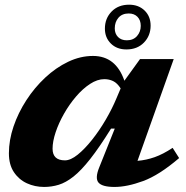

<svg xmlns="http://www.w3.org/2000/svg" viewBox="-20 -764 771 798"><path d="M392.5 -68.5 457 -229.5H441.5Q393 -151.5 355.2 -103.5Q317.5 -55.5 285.5 -30.2Q253.5 -5 224 4Q194.5 13 163.5 13Q125 13 91.8 -2.2Q58.5 -17.5 37.8 -48.5Q17 -79.5 17 -127Q17 -181.5 36.2 -238.2Q55.5 -295 89.5 -347.5Q123.5 -400 168 -441.5Q212.5 -483 263.2 -507.2Q314 -531.5 366.5 -531.5Q461.5 -531.5 497 -428.5L562 -518.5H702L551.5 -95.5Q588 -98.5 622.8 -110.8Q657.5 -123 697.5 -149.5L724.5 -107Q641.5 -36 574.8 -11.5Q508 13 456 13Q405 13 389.5 -5Q374 -23 392.5 -68.5ZM198.5 -146Q198.5 -97.5 250 -97.5Q273.5 -97.5 303 -121.2Q332.5 -145 363 -183.5Q393.5 -222 420 -267.5Q446.5 -313 464.5 -356.5L481.5 -396.5Q467 -419 450.2 -427Q433.5 -435 413.5 -435Q384.5 -435 354 -415Q323.5 -395 295.8 -362.5Q268 -330 246 -291.2Q224 -252.5 211.2 -214.2Q198.5 -176 198.5 -146ZM516.5 -744.5Q556 -744.5 581 -720.2Q606 -696 606 -657.5Q606 -615.5 578.2 -587Q550.5 -558.5 505.5 -558.5Q465.5 -558.5 440.8 -583Q416 -607.5 416 -645Q416 -687.5 443.8 -716Q471.5 -744.5 516.5 -744.5ZM507 -596.5Q534 -596.5 549.5 -614.2Q565 -632 565 -656.5Q565 -680 551.5 -694Q538 -708 515 -708Q487.5 -708 472.2 -690.2Q457 -672.5 457 -646Q457 -624 470.5 -610.2Q484 -596.5 507 -596.5Z"/></svg>

Font: Newsreader 6pt
Style: Bold Italic
Weight: 700
Italic angle: -17°
Designer: Hugues Gentile
Foundry: Production Type
Version: Version 1.003; ttfautohint (v1.8.3)